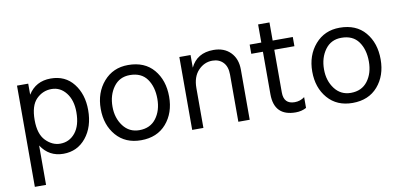

<svg xmlns="http://www.w3.org/2000/svg" viewBox="-75 -876 2751 1315"><g transform="rotate(-10 1300.0 -218.0)"><path d="M151 197H73V-507H151V-430Q204 -515 308 -515Q409 -515 466.5 -441.5Q524 -368 524 -258Q524 -141 463.5 -66.5Q403 8 306 8Q206 8 151 -77ZM151 -253Q151 -156 196 -110Q241 -64 296 -64Q360 -64 401 -114.5Q442 -165 442 -258Q442 -341 402 -392Q362 -443 301 -443Q240 -443 195.5 -398.5Q151 -354 151 -253Z M1086 -252Q1086 -139 1022 -65Q958 9 846 9Q737 9 673.5 -64.5Q610 -138 610 -250Q610 -363 675.5 -438.5Q741 -514 846 -514Q961 -514 1023.5 -440Q1086 -366 1086 -252ZM692 -251Q692 -172 734 -116.5Q776 -61 846 -61Q922 -61 963 -115.5Q1004 -170 1004 -251Q1004 -335 965 -389.5Q926 -444 846 -444Q774 -444 733 -388Q692 -332 692 -251Z M1602 0H1523V-328Q1523 -384 1494.5 -413.5Q1466 -443 1420 -443Q1363 -443 1321.5 -399Q1280 -355 1280 -277V0H1202V-507H1280V-419Q1325 -514 1440 -514Q1514 -514 1558 -469Q1602 -424 1602 -349Z M1996 -13Q1963 5 1922 5Q1772 5 1772 -148V-443H1691V-507H1772V-633H1851V-507H1991V-443H1851V-146Q1851 -65 1927 -65Q1966 -65 1996 -88Z M2557 -252Q2557 -139 2493 -65Q2429 9 2317 9Q2208 9 2144.5 -64.5Q2081 -138 2081 -250Q2081 -363 2146.5 -438.5Q2212 -514 2317 -514Q2432 -514 2494.5 -440Q2557 -366 2557 -252ZM2163 -251Q2163 -172 2205 -116.5Q2247 -61 2317 -61Q2393 -61 2434 -115.5Q2475 -170 2475 -251Q2475 -335 2436 -389.5Q2397 -444 2317 -444Q2245 -444 2204 -388Q2163 -332 2163 -251Z"/></g></svg>

Font: Hind Siliguri
Style: Regular
Weight: 400
Designer: Jyotish Sonowal
Foundry: Indian Type Foundry
Version: Version 1.000;PS 1.0;hotconv 1.0.86;makeotf.lib2.5.63406; tt